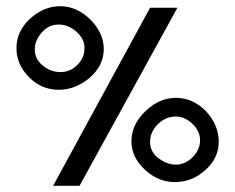

<svg xmlns="http://www.w3.org/2000/svg" viewBox="-20 -479 758 618"><path d="M33 -324Q33 -378 76 -418Q120 -459 174 -459Q226 -459 270 -417Q314 -373 314 -321Q314 -268 268 -228Q222 -190 169 -190Q114 -190 74 -230Q33 -271 33 -324ZM119 -267Q144 -247 175 -247Q206 -247 229 -270Q252 -293 252 -324Q252 -354 226 -377Q200 -400 169 -400Q137 -400 115 -375Q92 -350 92 -319Q92 -288 119 -267ZM551 -454 236 119H151L463 -454ZM546 -164Q601 -164 643 -121Q684 -77 684 -22Q684 31 639 70Q598 107 542 107Q490 107 447 68Q403 27 403 -24Q403 -78 448 -121Q492 -164 546 -164ZM463 -22Q463 15 500 37Q522 51 546 51Q576 51 600 27Q624 2 624 -27Q624 -57 599 -81Q574 -104 546 -104Q513 -104 488 -79Q463 -54 463 -22Z"/></svg>

Font: Yekan
Style: Regular
Weight: 400
Designer: ParsMizban Co
Foundry: ParsMizban Co
Version: Version 2.000